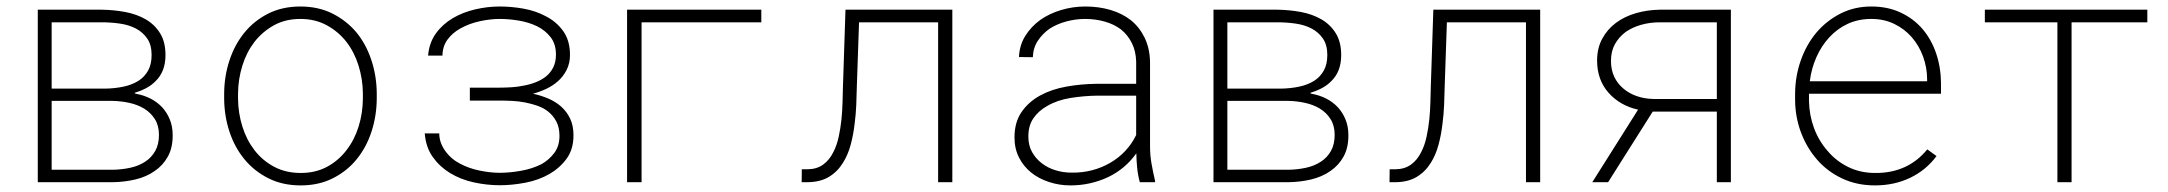

<svg xmlns="http://www.w3.org/2000/svg" viewBox="-20 -558 6641 588"><path d="M95.7 0H325.2Q361.3 -0.5 395 -8.5Q428.7 -16.6 453.6 -34.2Q479 -51.3 494.1 -78.6Q509.3 -106 508.8 -145Q508.8 -170.4 500.2 -191.7Q491.7 -212.9 476.6 -229.5Q461.4 -245.6 440.9 -256.1Q420.4 -266.6 395.5 -271L391.6 -273.4Q411.1 -279.3 427.7 -288.1Q444.3 -296.9 456.5 -309.6Q471.2 -323.7 479 -343.5Q486.8 -363.3 486.8 -389.6Q486.8 -429.2 470.5 -455.8Q454.1 -482.4 426.8 -498.5Q398.9 -514.6 363.8 -521.2Q328.6 -527.8 291.5 -528.3H95.7ZM138.2 -249H325.2Q351.1 -248.5 376.5 -242.9Q401.9 -237.3 421.9 -225.1Q441.9 -212.9 454.3 -193.1Q466.8 -173.3 466.8 -145Q466.8 -115.7 455.3 -95.5Q443.8 -75.2 424.8 -63Q404.8 -49.8 378.9 -44.2Q353 -38.6 325.2 -38.1H138.2ZM138.2 -286.6V-489.7H291.5Q319.3 -489.7 346.9 -485.8Q374.5 -481.9 396 -470.7Q417.5 -459.5 430.9 -439.9Q444.3 -420.4 444.3 -389.6Q444.3 -361.3 433.6 -342Q422.9 -322.8 404.8 -311Q384.8 -298.3 358.4 -292.7Q332 -287.1 302.7 -286.6Z M666.5 -272.9V-254.9Q667 -202.1 682.9 -154.3Q698.7 -106.4 729 -69.8Q758.8 -33.7 802 -12Q845.2 9.8 900.9 9.8Q956.1 9.8 999.3 -12Q1042.5 -33.7 1072.3 -70.3Q1102.1 -106.9 1117.7 -154.8Q1133.3 -202.6 1133.8 -254.9V-272.9Q1133.3 -325.7 1117.4 -373.8Q1101.6 -421.9 1071.8 -458.5Q1041.5 -494.6 998.3 -516.4Q955.1 -538.1 899.9 -538.1Q844.7 -538.1 801.5 -516.4Q758.3 -494.6 728.5 -458Q698.7 -421.4 682.9 -373.5Q667 -325.7 666.5 -272.9ZM709 -254.9V-272.9Q709.5 -315.9 722.2 -356.9Q734.9 -397.9 759.3 -429.7Q783.7 -460.9 818.8 -480.5Q854 -500 899.9 -500Q945.3 -500 981 -480.5Q1016.6 -460.9 1041 -429.7Q1065.4 -397.9 1078.1 -356.9Q1090.8 -315.9 1091.3 -272.9V-254.9Q1090.8 -211.4 1078.4 -170.9Q1065.9 -130.4 1041.5 -98.6Q1017.1 -66.4 981.9 -47.4Q946.8 -28.3 900.9 -28.3Q855 -28.3 819.3 -47.4Q783.7 -66.4 759.3 -98.1Q734.9 -129.9 722.2 -170.7Q709.5 -211.4 709 -254.9Z M1280.8 -149.4Q1284.2 -106.9 1305.4 -77.1Q1326.7 -47.4 1357.9 -28.3Q1390.6 -8.3 1430.9 0.5Q1471.2 9.3 1510.7 9.3Q1548.3 9.3 1589.1 1.5Q1629.9 -6.3 1663.1 -25.4Q1694.8 -43.9 1715.6 -72.5Q1736.3 -101.1 1736.3 -143.6Q1736.3 -172.9 1726.1 -194.6Q1715.8 -216.3 1698.2 -231.9Q1681.6 -246.6 1659.4 -256.1Q1637.2 -265.6 1612.3 -271Q1633.8 -276.9 1653.3 -286.1Q1672.9 -295.4 1688 -308.6Q1705.1 -323.7 1715.3 -344Q1725.6 -364.3 1725.6 -389.6Q1725.6 -434.1 1704.6 -463.1Q1683.6 -492.2 1650.4 -508.8Q1620.1 -524.9 1583.3 -531.5Q1546.4 -538.1 1510.3 -538.1Q1473.1 -538.1 1435.3 -529.3Q1397.5 -520.5 1366.7 -502.4Q1335.4 -483.9 1314.9 -455.6Q1294.4 -427.2 1291 -387.7H1335Q1335.4 -416 1350.3 -436.5Q1365.2 -457 1389.6 -470.7Q1416.5 -485.8 1449 -492.9Q1481.4 -500 1510.3 -500Q1538.6 -500 1569.1 -494.9Q1599.6 -489.7 1625 -477.5Q1650.4 -464.8 1666.5 -443.8Q1682.6 -422.9 1682.6 -390.6Q1682.6 -368.2 1674.3 -351.6Q1666 -335 1651.9 -323.7Q1638.2 -313 1620.8 -306.2Q1603.5 -299.3 1584.5 -295.9Q1565.9 -292 1546.9 -290.8Q1527.8 -289.6 1510.7 -289.6H1418.9V-250H1510.7Q1528.8 -250 1548.8 -249Q1568.8 -248 1588.9 -244.1Q1608.4 -240.2 1626.5 -233.9Q1644.5 -227.5 1658.2 -216.8Q1674.3 -204.1 1683.8 -185.8Q1693.4 -167.5 1693.4 -142.1Q1693.4 -110.8 1677.5 -89.6Q1661.6 -68.4 1638.2 -55.2Q1609.9 -41 1575.2 -34.9Q1540.5 -28.8 1510.7 -28.8Q1481.9 -28.8 1448.7 -35.6Q1415.5 -42.5 1389.2 -56.6Q1361.3 -70.8 1343.3 -96.2Q1325.2 -121.6 1325.2 -149.4Z M2311.5 -489.7V-528.3H1900.4V0H1944.8V-489.7Z M2896.5 -528.3H2569.3L2561.5 -291.5Q2561 -271 2560.3 -245.4Q2559.6 -219.7 2557.1 -193.4Q2554.2 -165.5 2548.6 -139.4Q2543 -113.3 2532.2 -92.3Q2520.5 -68.4 2501.2 -54.2Q2481.9 -40 2453.6 -39.6H2435.5L2435.1 0H2453.6Q2492.7 -0.5 2519 -16.6Q2545.4 -32.7 2562 -60.1Q2576.7 -83.5 2585 -114Q2593.3 -144.5 2597.2 -178.2Q2601.1 -207.5 2602.3 -236.8Q2603.5 -266.1 2604 -291.5L2610.8 -489.7H2853V0H2896.5Z M3470.7 0H3517.6L3517.1 -5.4Q3511.2 -30.8 3506.6 -56.4Q3502 -82 3502 -108.9V-368.7Q3501 -410.6 3485.4 -442.6Q3469.7 -474.6 3443.4 -496.1Q3416.5 -517.1 3380.6 -527.6Q3344.7 -538.1 3304.2 -538.1Q3265.6 -538.1 3229.7 -527.3Q3193.8 -516.6 3166 -497.1Q3137.7 -476.6 3119.9 -448Q3102.1 -419.4 3100.6 -383.3L3143.1 -382.8Q3144 -411.6 3158.7 -433.6Q3173.3 -455.6 3195.3 -470.7Q3217.8 -484.9 3246.1 -492.4Q3274.4 -500 3302.7 -500Q3335 -500 3363.3 -491.9Q3391.6 -483.9 3413.1 -467.8Q3433.6 -451.2 3446 -426.8Q3458.5 -402.3 3459.5 -369.6V-301.3H3336.9Q3290 -300.8 3245.4 -292.7Q3200.7 -284.7 3165.5 -265.6Q3129.9 -246.1 3108.4 -214.8Q3086.9 -183.6 3086.9 -137.2Q3086.9 -102.5 3100.8 -75.4Q3114.7 -48.3 3138.2 -29.3Q3161.6 -10.7 3192.9 -0.5Q3224.1 9.8 3258.3 9.8Q3289.6 9.8 3318.6 3.2Q3347.7 -3.4 3373.5 -15.6Q3399.4 -27.8 3421.4 -46.4Q3443.4 -64.9 3460 -88.4Q3460.4 -65.4 3462.6 -43.5Q3464.8 -21.5 3470.7 0ZM3261.7 -29.3Q3236.3 -29.3 3212.4 -36.6Q3188.5 -43.9 3170.4 -58.1Q3151.9 -72.3 3140.6 -92.5Q3129.4 -112.8 3129.4 -138.7Q3128.9 -172.9 3144.8 -195.8Q3160.6 -218.8 3187 -233.4Q3217.8 -251.5 3259 -258.1Q3300.3 -264.6 3341.8 -265.1H3459.5V-144.5Q3446.3 -117.2 3426 -95.7Q3405.8 -74.2 3380.4 -59.6Q3354.5 -44.4 3324.5 -36.6Q3294.4 -28.8 3261.7 -29.3Z M3696.3 0H3925.8Q3961.9 -0.5 3995.6 -8.5Q4029.3 -16.6 4054.2 -34.2Q4079.6 -51.3 4094.7 -78.6Q4109.9 -106 4109.4 -145Q4109.4 -170.4 4100.8 -191.7Q4092.3 -212.9 4077.1 -229.5Q4062 -245.6 4041.5 -256.1Q4021 -266.6 3996.1 -271L3992.2 -273.4Q4011.7 -279.3 4028.3 -288.1Q4044.9 -296.9 4057.1 -309.6Q4071.8 -323.7 4079.6 -343.5Q4087.4 -363.3 4087.4 -389.6Q4087.4 -429.2 4071 -455.8Q4054.7 -482.4 4027.3 -498.5Q3999.5 -514.6 3964.4 -521.2Q3929.2 -527.8 3892.1 -528.3H3696.3ZM3738.8 -249H3925.8Q3951.7 -248.5 3977.1 -242.9Q4002.4 -237.3 4022.5 -225.1Q4042.5 -212.9 4054.9 -193.1Q4067.4 -173.3 4067.4 -145Q4067.4 -115.7 4055.9 -95.5Q4044.4 -75.2 4025.4 -63Q4005.4 -49.8 3979.5 -44.2Q3953.6 -38.6 3925.8 -38.1H3738.8ZM3738.8 -286.6V-489.7H3892.1Q3919.9 -489.7 3947.5 -485.8Q3975.1 -481.9 3996.6 -470.7Q4018.1 -459.5 4031.5 -439.9Q4044.9 -420.4 4044.9 -389.6Q4044.9 -361.3 4034.2 -342Q4023.4 -322.8 4005.4 -311Q3985.4 -298.3 3959 -292.7Q3932.6 -287.1 3903.3 -286.6Z M4696.8 -528.3H4369.6L4361.8 -291.5Q4361.3 -271 4360.6 -245.4Q4359.9 -219.7 4357.4 -193.4Q4354.5 -165.5 4348.9 -139.4Q4343.3 -113.3 4332.5 -92.3Q4320.8 -68.4 4301.5 -54.2Q4282.2 -40 4253.9 -39.6H4235.8L4235.4 0H4253.9Q4293 -0.5 4319.3 -16.6Q4345.7 -32.7 4362.3 -60.1Q4377 -83.5 4385.3 -114Q4393.6 -144.5 4397.5 -178.2Q4401.4 -207.5 4402.6 -236.8Q4403.8 -266.1 4404.3 -291.5L4411.1 -489.7H4653.3V0H4696.8Z M5280.8 -528.3H5063.5Q5025.4 -527.8 4990.5 -517.8Q4955.6 -507.8 4929.2 -488.3Q4902.8 -468.8 4887 -439.7Q4871.1 -410.6 4871.1 -372.6Q4871.1 -313.5 4906.2 -273.9Q4941.4 -234.4 4996.6 -222.2L4856.4 0H4904.8L5041.5 -216.3H5237.8V0H5280.8ZM4913.6 -371.6Q4913.6 -401.4 4926 -423.3Q4938.5 -445.3 4959 -460.4Q4979.5 -474.6 5006.6 -482.2Q5033.7 -489.7 5063.5 -489.7H5237.8V-254.9H5043.9Q5016.1 -255.4 4992.4 -263.7Q4968.8 -272 4951.2 -287.1Q4933.6 -301.8 4923.6 -323Q4913.6 -344.2 4913.6 -371.6Z M5721.7 9.8Q5781.7 9.8 5830.3 -13.7Q5878.9 -37.1 5910.6 -80.1L5882.3 -100.6Q5852.5 -64 5812.3 -45.9Q5772 -27.8 5722.7 -28.3Q5677.2 -28.3 5640.1 -46.6Q5603 -64.9 5577.1 -95.7Q5550.3 -126 5535.6 -165.3Q5521 -204.6 5520 -248.5V-271H5924.3V-304.2Q5923.8 -352.1 5909.4 -394.5Q5895 -437 5867.7 -469.2Q5840.3 -501 5800.8 -519.5Q5761.2 -538.1 5710.9 -538.1Q5659.2 -538.1 5616.5 -516.4Q5573.7 -494.6 5543 -458.5Q5512.2 -421.9 5495.1 -373.5Q5478 -325.2 5477.5 -272.5V-251Q5478 -198.7 5495.8 -151.6Q5513.7 -104.5 5545.4 -68.4Q5577.1 -32.2 5622.1 -11.2Q5667 9.8 5721.7 9.8ZM5710.9 -500Q5750 -500 5781.5 -484.6Q5813 -469.2 5835 -443.8Q5857.4 -418 5869.6 -384.3Q5881.8 -350.6 5881.8 -314.9V-309.1H5522.5Q5527.3 -348.1 5542.7 -382.8Q5558.1 -417.5 5582 -443.4Q5606 -469.7 5638.4 -484.9Q5670.9 -500 5710.9 -500Z M6556.2 -489.7V-528.3H6058.6V-489.7H6280.8V0H6324.2V-489.7Z"/></svg>

Font: Roboto Mono ExtraLight
Style: Regular
Weight: 250
Monospace: yes
Designer: Google
Version: Version 3.000